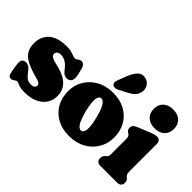

<svg xmlns="http://www.w3.org/2000/svg" viewBox="-102 -1072 1446 1446"><g transform="rotate(45 621.0 -348.5)"><path d="M211.5 -63Q234 -63 243.8 -71.5Q253.5 -80 253.5 -91Q253.5 -98 250.2 -104Q247 -110 237 -115.8Q227 -121.5 207 -126.5Q128.5 -147.5 85.5 -170.8Q42.5 -194 25.8 -225.2Q9 -256.5 9 -301Q9 -371 56.5 -414.5Q104 -458 202 -458Q230.5 -458 249.8 -452.8Q269 -447.5 282.8 -442.2Q296.5 -437 307.5 -437Q317 -437 324.2 -442.2Q331.5 -447.5 339.5 -452.8Q347.5 -458 359 -458Q372 -458 382.2 -449.2Q392.5 -440.5 399 -415.5L409 -375.5Q417.5 -343 413.2 -320.5Q409 -298 390 -290.5Q370 -282.5 351.2 -289.8Q332.5 -297 317.5 -317Q299 -342 282 -356.2Q265 -370.5 248.8 -376.5Q232.5 -382.5 216 -382.5Q193.5 -382.5 182.8 -372.8Q172 -363 172 -350.5Q172 -341 177.5 -333.2Q183 -325.5 198.5 -318.8Q214 -312 243 -305.5Q296 -294 334.8 -273.8Q373.5 -253.5 394.8 -221.5Q416 -189.5 416 -142.5Q416 -94.5 391.2 -59.8Q366.5 -25 322.8 -6Q279 13 222.5 13Q188.5 13 170.2 8Q152 3 142.5 -2.2Q133 -7.5 125 -7.5Q116.5 -7.5 109.2 -2.2Q102 3 94 8Q86 13 75.5 13Q62 13 54.2 4.2Q46.5 -4.5 42.5 -26.5L33.5 -79Q28 -112.5 32.2 -131Q36.5 -149.5 57.5 -154.5Q76 -159 93.5 -150.5Q111 -142 128 -118.5Q152.5 -85.5 169.8 -74.2Q187 -63 211.5 -63Z M696 -458Q770 -458 824.5 -428Q879 -398 909 -345Q939 -292 939 -222.5Q939 -159 907.8 -106.5Q876.5 -54 820.2 -22.8Q764 8.5 689 8.5Q615.5 8.5 560.8 -21.5Q506 -51.5 476 -104.5Q446 -157.5 446 -227Q446 -291 477.2 -343.2Q508.5 -395.5 564.8 -426.8Q621 -458 696 -458ZM728.5 -85.5Q741.5 -89 748 -105.5Q754.5 -122 752.5 -154Q750.5 -186 737.5 -236.5Q725 -287.5 711.2 -316.5Q697.5 -345.5 683.5 -356.5Q669.5 -367.5 656.5 -364Q643.5 -360.5 637 -344Q630.5 -327.5 632.8 -295.5Q635 -263.5 647.5 -213Q660.5 -162.5 674 -133.2Q687.5 -104 701.5 -93Q715.5 -82 728.5 -85.5ZM681.5 -623.5Q699 -666 722.8 -690.5Q746.5 -715 784.5 -708Q817 -702 833.2 -675.2Q849.5 -648.5 844.5 -619Q839.5 -590 822 -571Q804.5 -552 767.5 -533L701.5 -499Q689 -492.5 675.2 -493Q661.5 -493.5 653.5 -502.5Q644.5 -513 646.2 -525.8Q648 -538.5 654 -552.5Z M1200 -416.5V-133Q1200 -109 1202.8 -100.2Q1205.5 -91.5 1211 -86.5L1216 -82Q1226 -74 1231.8 -64.5Q1237.5 -55 1237.5 -40.5Q1237.5 -21.5 1226.2 -10.8Q1215 0 1196 0H1014.5Q995 0 984 -10.8Q973 -21.5 973 -40.5Q973 -55 978.5 -64.5Q984 -74 994.5 -82L999.5 -86.5Q1005 -91.5 1007.8 -100.2Q1010.5 -109 1010.5 -133V-278.5Q1010.5 -298 1006.8 -306Q1003 -314 994.5 -319.5L990 -322.5Q978 -330.5 973 -338.5Q968 -346.5 968 -359Q968 -373.5 976.5 -384Q985 -394.5 1006.5 -403.5L1096 -440Q1121.5 -450.5 1136 -454.2Q1150.5 -458 1163 -458Q1181.5 -458 1190.8 -446.5Q1200 -435 1200 -416.5ZM1104 -488.5Q1054 -488.5 1025.2 -515.5Q996.5 -542.5 996.5 -588.5Q996.5 -634.5 1025.2 -661.5Q1054 -688.5 1104 -688.5Q1154 -688.5 1182.8 -661.5Q1211.5 -634.5 1211.5 -588.5Q1211.5 -542.5 1182.8 -515.5Q1154 -488.5 1104 -488.5Z"/></g></svg>

Font: Fraunces 144pt S100 Black
Style: Regular
Weight: 900
Version: Version 1.000